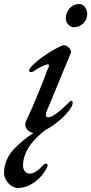

<svg xmlns="http://www.w3.org/2000/svg" viewBox="-99 -645 452 951"><path d="M26 -27Q26 -36 30 -45Q61 -110 87.5 -176Q114 -242 119 -254Q132 -291 143 -316L144 -320Q144 -326 138 -326Q129 -326 106.5 -315Q84 -304 66 -291Q60 -288 56 -288Q45 -288 45 -295Q45 -306 70.5 -329.5Q96 -353 134 -378Q172 -403 208 -419Q214 -421 217 -421Q232 -421 244 -407Q256 -393 252 -383L134 -98Q128 -85 128 -74Q128 -64 141 -64Q169 -64 248 -143Q251 -146 252 -146Q256 -146 258.5 -143.5Q261 -141 261 -137Q261 -115 227 -78.5Q193 -42 148.5 -14Q104 14 73 14Q54 14 40 1Q26 -12 26 -27ZM227 -555Q227 -583 246 -604Q265 -625 293 -625Q311 -625 322 -609.5Q333 -594 333 -575Q333 -549 313.5 -529.5Q294 -510 268 -510Q251 -510 239 -523.5Q227 -537 227 -555ZM-79 212Q-79 142 -23 86Q33 30 117 -18H149Q15 75 15 176Q15 191 24 203Q33 215 50 215Q64 215 82 202.5Q100 190 112 176Q114 173 119.5 169Q125 165 130 165Q135 165 136 171L137 173Q137 178 131 190Q112 228 72 257Q32 286 -10 286Q-36 286 -57.5 262.5Q-79 239 -79 212Z"/></svg>

Font: EB Garamond Medium
Style: Italic
Weight: 500
Italic angle: -17.2°
Designer: Georg Duffner and Octavio Pardo
Foundry: Georg Duffner
Version: Version 1.000